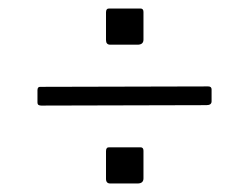

<svg xmlns="http://www.w3.org/2000/svg" viewBox="-20 -598 585 451"><path d="M317 -179Q317 -167 303 -167H239Q229 -167 229 -178V-243Q229 -252 236 -252H310Q317 -252 317 -244ZM477 -360Q477 -351 465 -351L77 -350Q73 -350 70.5 -351.5Q68 -353 68 -358V-386Q68 -394 74 -394L469 -395Q477 -395 477 -388ZM317 -505Q317 -493 303 -493H239Q229 -493 229 -504V-569Q229 -578 236 -578H310Q317 -578 317 -570Z"/></svg>

Font: Libre Franklin ExtraLight
Style: Regular
Weight: 250
Designer: Pablo Impallari, Rodrigo Fuenzalida, Nhung Nguyen
Foundry: Impallari Type
Version: Version 3.000